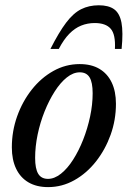

<svg xmlns="http://www.w3.org/2000/svg" viewBox="-20 -716 497 746"><path d="M289.5 -467Q335 -467 366.2 -448.5Q397.5 -430 414 -395.5Q430.5 -361 430.5 -312.5Q430.5 -250 409.8 -192.2Q389 -134.5 352.8 -88.5Q316.5 -42.5 268.8 -15.8Q221 11 167 11Q122 11 90.5 -7.5Q59 -26 42.5 -60.8Q26 -95.5 26 -143.5Q26 -206 46.5 -263.8Q67 -321.5 103.2 -367.5Q139.5 -413.5 187.2 -440.2Q235 -467 289.5 -467ZM166.5 -21Q191.5 -21 216.8 -41Q242 -61 264 -95.5Q286 -130 303 -173Q320 -216 330 -262.8Q340 -309.5 340 -353.5Q340 -396 328 -415.5Q316 -435 290 -435Q264.5 -435 239.5 -415Q214.5 -395 192.5 -360.5Q170.5 -326 153.2 -283Q136 -240 126.2 -193.2Q116.5 -146.5 116.5 -102.5Q116.5 -60.5 128.5 -40.8Q140.5 -21 166.5 -21ZM348 -626.5Q320 -626.5 295.2 -616.5Q270.5 -606.5 249 -584.5Q227.5 -562.5 208.5 -526H176Q209 -591 237 -628Q265 -665 295.2 -680.2Q325.5 -695.5 364 -695.5Q402 -695.5 423.5 -680Q445 -664.5 452 -627.8Q459 -591 452.5 -526H426.5Q429.5 -582 410.2 -604.2Q391 -626.5 348 -626.5Z"/></svg>

Font: Newsreader 36pt Medium
Style: Italic
Weight: 500
Italic angle: -17°
Designer: Hugues Gentile
Foundry: Production Type
Version: Version 1.003